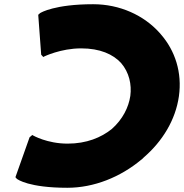

<svg xmlns="http://www.w3.org/2000/svg" viewBox="-20 -867 871 909"><path d="M827 -411C843 -524 809 -627 742 -704L736 -711C661 -795 547 -847 421 -847C239 -847 173 -807 172 -806H171L161 -797L175 -608L185 -597L188 -599C188 -599 267 -638 364 -638C454 -638 515 -610 553 -569C592 -524 604 -466 597 -413C589 -359 561 -302 509 -256C459 -216 390 -187 300 -187C203 -187 136 -226 136 -226L133 -228L120 -217L53 -28L61 -19H62C63 -18 116 22 299 22C424 22 550 -28 650 -112H651L661 -122C749 -198 811 -299 827 -411Z"/></svg>

Font: Hussar Woodtype
Style: UltraObl
Weight: 900
Foundry: Cannot Into Space Fonts
Version: Version 1.07